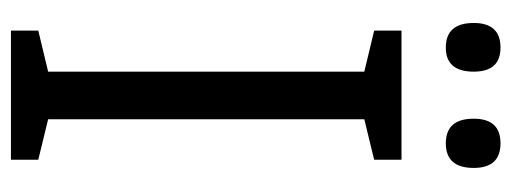

<svg xmlns="http://www.w3.org/2000/svg" viewBox="-312 -623 935 351"><g transform="rotate(90 155.5 -447.5)"><path d="M242 -795Q287 -795 287 -846Q287 -895 242 -895Q197 -895 197 -846Q197 -795 242 -795ZM67 -795Q111 -795 111 -846Q111 -895 67 -895Q22 -895 22 -846Q22 -795 67 -795ZM272 -50 198 -68V-646L272 -664V-714H36V-664L111 -646V-68L36 -50V0H272Z"/></g></svg>

Font: Noto Sans UI SemiCondensed
Style: Regular
Weight: 400
Width: 4
Designer: Monotype Design Team
Foundry: Monotype Imaging Inc.
Version: 1.001